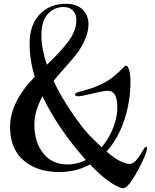

<svg xmlns="http://www.w3.org/2000/svg" viewBox="-20 -892 814 1011"><path d="M326 -872Q385 -872 415.5 -841Q446 -810 446 -764Q446 -725 426.5 -682Q407 -639 387.5 -613.5Q368 -588 323 -537Q278 -486 262 -466Q314 -355 406 -233Q438 -189 515 -117Q555 -163 576.5 -220Q598 -277 598 -326Q598 -414 548 -414Q526 -414 467 -399.5Q408 -385 392 -385Q375 -385 375 -395Q375 -402 389 -406Q403 -410 441.5 -421Q480 -432 520 -452Q555 -469 583 -493Q611 -517 624.5 -531.5Q638 -546 644 -546Q654 -546 660.5 -521.5Q667 -497 667 -462Q667 -358 634.5 -260Q602 -162 541 -94Q618 -29 663 -29Q682 -29 700 -51.5Q718 -74 730.5 -96.5Q743 -119 749 -119Q754 -119 754 -111Q754 -84 704.5 7.5Q655 99 629 99Q608 99 561 68Q514 37 454 -26Q380 14 292 14Q175 14 104 -47.5Q33 -109 33 -223Q33 -354 163 -488Q136 -574 136 -662Q136 -761 189 -816.5Q242 -872 326 -872ZM355 -142Q260 -266 204 -385Q161 -307 161 -235Q161 -144 207.5 -85Q254 -26 334 -26Q384 -26 432 -49Q365 -127 355 -142ZM198 -706Q198 -636 227 -551Q303 -623 342.5 -677.5Q382 -732 382 -785Q382 -817 364.5 -836Q347 -855 314 -855Q266 -855 232 -818.5Q198 -782 198 -706Z"/></svg>

Font: Henny Penny
Style: Regular
Weight: 400
Designer: Olga Umpeleva
Foundry: Brownfox
Version: Version 1.001